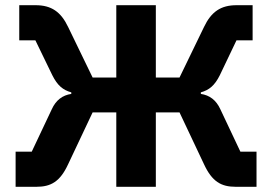

<svg xmlns="http://www.w3.org/2000/svg" viewBox="-20 -718 1046 738"><path d="M40 -135H102L179 -298C195 -333 220 -352 254 -357V-363C222 -372 201 -389 181 -429L116 -563H54V-698H117C177 -698 214 -673 242 -614L336 -420H427V-698H579V-420H670L764 -614C792 -673 829 -698 889 -698H951V-563H889L825 -429C805 -389 784 -372 752 -363V-357C786 -352 811 -333 827 -298L904 -135H966V0H886C830 0 795 -20 764 -87L670 -286H579V0H427V-286H336L242 -87C211 -20 176 0 120 0H40Z"/></svg>

Font: Plexus Sans Bold
Style: Regular
Weight: 700
Version: Version 2.001;PS 002.001;hotconv 1.0.70;makeotf.lib2.5.58329